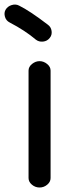

<svg xmlns="http://www.w3.org/2000/svg" viewBox="-52 -821 321 854"><path d="M75 -29V-507Q75 -524 90.5 -536.5Q106 -549 124 -549Q142 -549 157.5 -536.5Q173 -524 173 -507V-29Q173 -12 158 0.5Q143 13 124 13Q105 13 90 0.5Q75 -12 75 -29ZM107 -645Q60 -685 -9 -721Q-25 -729 -30 -746.5Q-35 -764 -27 -778Q-18 -793 0 -798.5Q18 -804 33 -796Q80 -773 161 -711Q175 -701 177.5 -683Q180 -665 169 -652Q158 -638 139.5 -636Q121 -634 107 -645Z"/></svg>

Font: Hoogli
Style: Bold
Weight: 700
Designer: Anand Singh Naorem
Foundry: Brand New Type
Version: Version 1.00 b007